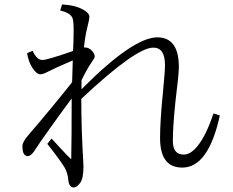

<svg xmlns="http://www.w3.org/2000/svg" viewBox="-20 -808 1040 858"><path d="M344.2 -409.2Q574.7 -641.1 683.1 -641.1Q779.3 -641.1 779.3 -508.3Q779.3 -477.1 764.2 -356Q752.4 -242.7 752.4 -178.2Q752.4 -117.2 801.3 -117.2Q832 -117.2 863.3 -156.2Q900.9 -202.1 934.1 -301.3L962.4 -292Q911.6 -59.1 794.4 -59.1Q695.3 -59.1 695.3 -190.9Q695.3 -268.6 708.5 -398.9Q717.3 -489.3 717.3 -517.1Q717.3 -595.2 665 -595.2Q587.4 -595.2 343.3 -366.2Q343.3 -230 352.1 -85Q353 -76.2 353 -64Q353 -10.3 337.9 9.8Q322.8 29.8 310.1 29.8Q288.1 29.8 285.2 -4.4Q282.7 -33.7 270 -57.1Q248.5 -93.3 191.4 -165L210.4 -189Q216.3 -183.1 255.9 -139.6Q279.8 -113.3 298.3 -96.2Q300.3 -196.3 300.3 -368.2Q185.5 -212.9 131.3 -130.4Q117.2 -110.4 104 -110.4Q80.1 -110.4 80.1 -155.3Q80.1 -173.8 107.9 -205.6Q206.1 -319.8 302.2 -440.4Q305.2 -536.1 305.2 -538.1Q226.6 -504.4 193.4 -487.3Q172.9 -476.1 160.2 -476.1Q144 -476.1 126 -502.9Q107.4 -530.3 101.1 -570.3L126 -581.1Q143.6 -540 170.4 -540Q190.9 -540 306.2 -580.1Q309.1 -618.7 309.1 -675.3Q309.1 -717.3 303.2 -729Q292.5 -751 249 -761.2L257.3 -788.1Q315.4 -785.2 351.6 -765.1Q379.4 -749.5 379.4 -733.4Q379.4 -721.7 370.1 -685.1Q361.3 -651.4 355 -596.2Q374 -596.2 385.3 -586.4Q403.3 -570.3 403.3 -555.2Q403.3 -548.3 387.2 -526.4Q368.2 -498.5 344.2 -449.2Z"/></svg>

Font: I.Ming
Style: Regular
Weight: 400
Designer: Ichiten Fonts Project
Version: Version 5.10 Mar 24, 2018